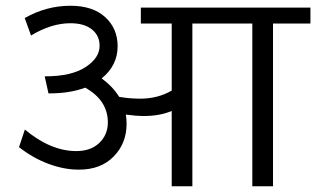

<svg xmlns="http://www.w3.org/2000/svg" viewBox="-20 -651 1105 671"><path d="M580.1 0V-263.2Q538.1 -245.6 482.9 -245.6Q455.6 -245.6 419.9 -250.5Q422.4 -233.4 422.4 -218.3Q422.4 -150.4 377.4 -104.2Q332.5 -58.1 255.9 -58.1Q203.6 -58.1 149.4 -78.4Q95.2 -98.6 46.4 -136.7L66.9 -198.2Q157.2 -123 246.6 -123Q297.4 -123 327.1 -151.6Q356.9 -180.2 356.9 -223.1Q356.9 -300.3 277.8 -344.7Q224.6 -324.7 154.8 -324.7H149.4L136.2 -384.3H139.6Q229 -384.3 278.6 -416.3Q328.1 -448.2 328.1 -491.2Q328.1 -526.4 301.3 -548.1Q274.4 -569.8 226.1 -569.8Q159.2 -569.8 88.4 -526.9L66.4 -587.9Q142.1 -630.9 226.1 -630.9Q304.2 -630.9 347.7 -591.1Q391.1 -551.3 391.1 -489.3Q391.1 -422.4 335.4 -377Q374.5 -348.1 396.5 -312.5Q432.6 -306.2 470.2 -306.2Q531.7 -306.2 580.1 -334.5V-568.8H472.2V-624.5H1064.9V-568.8H934.1V0H861.8V-568.8H652.3V0Z"/></svg>

Font: Khula Regular
Style: Regular
Weight: 400
Designer: Erin McLaughlin, Steve Matteson
Version: Version 1.000;PS 1.0;hotconv 1.0.72;makeotf.lib2.5.5900